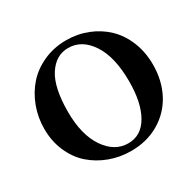

<svg xmlns="http://www.w3.org/2000/svg" viewBox="-145 -823 1021 998"><g transform="rotate(-30 365.0 -324.0)"><path d="M693.8 -323.2Q693.8 -228 654.1 -152.3Q614.3 -76.7 540.5 -33.4Q466.8 9.8 372.1 9.8Q305.2 9.8 244.6 -12.7Q184.1 -35.2 137.9 -75.7Q91.8 -116.2 64.5 -178.5Q37.1 -240.7 37.1 -314.9Q37.1 -383.8 60.5 -446.3Q84 -508.8 125.7 -555.7Q167.5 -602.5 229.7 -630.4Q292 -658.2 365.2 -658.2Q433.1 -658.2 492.9 -634.5Q552.7 -610.8 597.4 -568.1Q642.1 -525.4 668 -461.9Q693.8 -398.4 693.8 -323.2ZM354 -618.2Q280.3 -618.2 234.1 -547.1Q188 -476.1 188 -330.1Q188 -192.9 242.7 -112.5Q297.4 -32.2 378.9 -32.2Q457 -32.2 500 -106.9Q543 -181.6 543 -309.1Q543 -456.1 489.5 -537.1Q436 -618.2 354 -618.2Z"/></g></svg>

Font: Common Serif
Style: Bold
Weight: 700
Designer: Philipp H. Poll, Khaled Hosny
Foundry: Stefan Peev, Context Ltd.
Version: Version 1.026